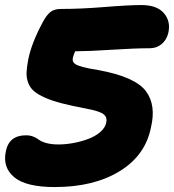

<svg xmlns="http://www.w3.org/2000/svg" viewBox="-22 -736 696 768"><path d="M196.8 12.2Q83 12.2 35.6 -26.6Q-11.7 -65.4 1 -128.9Q13.2 -194.8 82 -194.8Q98.6 -194.8 112.1 -189.2Q125.5 -183.6 134.5 -176.5Q143.6 -169.4 163.6 -163.8Q183.6 -158.2 211.9 -158.2Q241.2 -158.2 272.5 -164.1Q303.7 -169.9 331.5 -180.4Q359.4 -190.9 379.2 -208Q398.9 -225.1 402.8 -245.1Q405.3 -254.9 403.3 -262.9Q401.4 -271 393.8 -277.8Q386.2 -284.7 368.4 -290.5Q350.6 -296.4 321.8 -301.8Q264.6 -312.5 225.1 -322.8Q185.5 -333 157.2 -345.7Q128.9 -358.4 113.5 -371.8Q98.1 -385.3 90.8 -404.8Q83.5 -424.3 84.2 -445.3Q85 -466.3 90.8 -497.1Q103.5 -562.5 148.9 -647Q164.1 -675.8 179.7 -688Q195.3 -700.2 221.2 -700.2Q301.8 -700.2 397 -708Q492.2 -715.8 543.9 -715.8Q606 -715.8 634 -682.9Q662.1 -649.9 650.9 -603Q644 -575.7 624 -559.3Q604 -543 577.1 -543Q517.6 -543 426.8 -537.1Q335.9 -531.2 278.8 -530.8Q273.9 -521.5 270 -506.8Q267.6 -498.5 269.5 -491.7Q271.5 -484.9 280 -479.2Q288.6 -473.6 310.3 -467.8Q332 -461.9 369.1 -456.1Q445.3 -442.4 493.2 -420.9Q541 -399.4 562 -370.8Q583 -342.3 587.6 -306.2Q592.3 -270 582 -227.1Q560.1 -114.7 456.8 -51.3Q353.5 12.2 196.8 12.2Z"/></svg>

Font: Shantell Sans Normal
Style: Italic
Weight: 800
Italic angle: -11.31°
Designer: Stephen Nixon, Anya Danilova, Shantell Martin
Foundry: Arrow Type
Version: Version 1.006;[559af2be0]